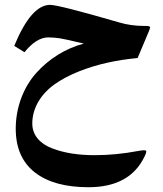

<svg xmlns="http://www.w3.org/2000/svg" viewBox="-20 -473 682 804"><path d="M82.5 -254.4C116.2 -295.9 149.4 -316.4 182.1 -316.4C198.2 -316.4 214.8 -314.9 231 -312.5C247.1 -309.6 265.6 -305.7 286.1 -300.8C306.2 -295.9 321.3 -292.5 331.1 -290.5C254.9 -270.5 185.5 -227.1 132.3 -168C79.1 -108.9 45.9 -24.4 45.9 65.9C45.9 146.5 72.8 207.5 126 249C179.2 290.5 253.9 311 350.6 311C466.3 311 544.4 268.1 585.4 182.1C592.3 168 594.2 160.2 591.3 157.7C587.9 155.3 576.2 155.8 555.7 159.7C495.6 170.9 436 176.8 377 176.8C309.1 176.8 250 168 198.7 148.4C147.5 128.9 115.2 92.8 115.2 44.4C115.2 -22 152.8 -80.6 209.5 -120.6C237.8 -140.6 271.5 -158.2 310.1 -173.8C387.7 -204.6 468.3 -221.7 556.2 -230L602.5 -339.8C604.5 -345.2 607.9 -353 608.4 -356.4C609.4 -360.8 605.5 -364.3 595.7 -364.3H585.9C547.4 -364.3 511.7 -369.1 478 -379.4C309.6 -428.2 213.9 -452.6 189.9 -452.6C136.7 -452.6 86.9 -395.5 39.6 -280.8Z"/></svg>

Font: Parastoo
Style: Bold
Weight: 700
Foundry: Saber Rastikerdar (saber.rastikerdar@gmail.com)
Version: Version 2.0.1